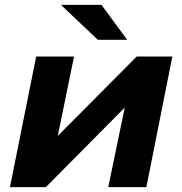

<svg xmlns="http://www.w3.org/2000/svg" viewBox="-20 -771 751 791"><path d="M383 -607H504L398 -751H231ZM21 0H169L494 -328L426 0H583L690 -538H543L218 -211L285 -538H129Z"/></svg>

Font: AWKNG-Font
Style: Bold Italic
Weight: 700
Italic angle: -11.3°
Designer: Awakening Church
Foundry: Awakening Church
Version: Version 1.700;PS 001.700;hotconv 1.0.88;makeotf.lib2.5.64775